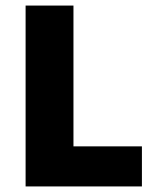

<svg xmlns="http://www.w3.org/2000/svg" viewBox="-20 -670 570 690"><path d="M72 0V-650H244V-144H490V0Z"/></svg>

Font: TypoPRO Source Sans Pro
Style: Regular
Weight: 900
Designer: Paul D. Hunt
Foundry: Adobe Systems Incorporated
Version: Version 2.020;PS 2.000;hotconv 1.0.86;makeotf.lib2.5.63406